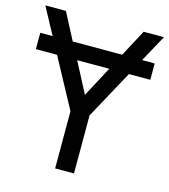

<svg xmlns="http://www.w3.org/2000/svg" viewBox="-107 -800 781 885"><g transform="rotate(15 283.0 -357.0)"><path d="M556 -586V-508H454L328 -277V0H238V-273L111 -508H10V-586H69L0 -714H98L165 -586H401L469 -714H566L496 -586ZM283 -363 360 -508H207Z"/></g></svg>

Font: RS Noto Sans
Style: Regular
Weight: 400
Designer: Monotype Design Team
Foundry: Monotype Imaging Inc.
Version: Version 3.10